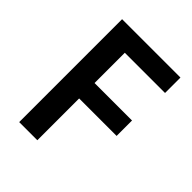

<svg xmlns="http://www.w3.org/2000/svg" viewBox="-202 -828 942 942"><g transform="rotate(45 269.0 -357.0)"><path d="M219 0V-290H479V-397H219V-607H498V-714H93V0Z"/></g></svg>

Font: Noto Sans Bengali SemiBold
Style: Regular
Weight: 600
Designer: Jelle Bosma - Monotype Design Team
Foundry: Monotype Imaging Inc.
Version: Version 2.003